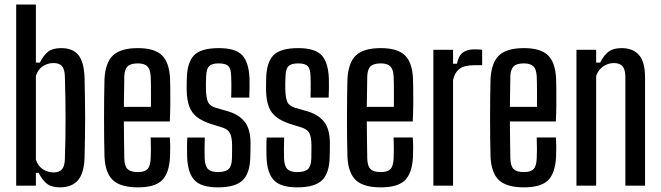

<svg xmlns="http://www.w3.org/2000/svg" viewBox="-20 -820 2918 848"><path d="M245 7.5Q207.5 7.5 187.2 -8.5Q167 -24.5 150.5 -56.5H138.5V0H51.5V-800H138.5V-543.5H156Q172.5 -576 192.5 -591.8Q212.5 -607.5 250.5 -607.5Q301 -607.5 326 -577.2Q351 -547 353.5 -476.5Q354.5 -435 355.2 -389.2Q356 -343.5 356 -297Q356 -250.5 355.2 -206.2Q354.5 -162 353.5 -124Q351 -53.5 323.5 -23Q296 7.5 245 7.5ZM216.5 -58.5Q242.5 -58.5 254 -72.5Q265.5 -86.5 266.5 -117Q268 -158 268.8 -202.5Q269.5 -247 269.5 -294Q269.5 -341 268.8 -388.8Q268 -436.5 266.5 -483Q265.5 -514 254 -527.8Q242.5 -541.5 216.5 -541.5Q190.5 -541.5 169.2 -527.8Q148 -514 138.5 -485V-115Q148 -86.5 169.2 -72.5Q190.5 -58.5 216.5 -58.5Z M589.5 7.5Q513 7.5 479 -24Q445 -55.5 441.5 -128Q440.5 -163 440 -206.8Q439.5 -250.5 439.5 -298Q439.5 -345.5 440 -390.2Q440.5 -435 441.5 -470.5Q445.5 -544.5 479.8 -576Q514 -607.5 588.5 -607.5Q661.5 -607.5 694.5 -576.5Q727.5 -545.5 731 -474Q731.5 -459.5 732 -430Q732.5 -400.5 732.2 -362.2Q732 -324 730 -283.5H527Q527 -244.5 527.8 -204.2Q528.5 -164 529 -120Q530 -86 543.8 -73Q557.5 -60 588.5 -60Q618.5 -60 631.2 -73Q644 -86 645.5 -120Q646.5 -136.5 646.5 -160.2Q646.5 -184 645.5 -213H730Q731.5 -195 731.8 -171Q732 -147 731 -128Q727.5 -55.5 695.8 -24Q664 7.5 589.5 7.5ZM527 -348H646.5Q646.5 -376 646.8 -403.2Q647 -430.5 646.5 -451.5Q646 -472.5 645.5 -482.5Q644 -513.5 631 -526.8Q618 -540 588.5 -540Q557 -540 543.5 -526.8Q530 -513.5 529 -482.5Q528.5 -446 528 -413Q527.5 -380 527 -348Z M942 7.5Q869.5 7.5 839.2 -24Q809 -55.5 806.5 -128Q806 -147 806 -170.8Q806 -194.5 807.5 -212.5H884.5Q883.5 -184 883.5 -160.8Q883.5 -137.5 884 -120Q885.5 -86 899 -73Q912.5 -60 942 -60Q975.5 -60 989.5 -73Q1003.5 -86 1004.5 -120Q1004.5 -134 1004.8 -143Q1005 -152 1005 -160.5Q1005 -169 1005 -181.5Q1004.5 -213.5 996.2 -230.8Q988 -248 964.5 -256L911.5 -272.5Q874.5 -284.5 851 -302.2Q827.5 -320 816.5 -348.5Q805.5 -377 804.5 -421Q804 -434 804.5 -445.5Q805 -457 805 -470Q806 -544 837 -575.8Q868 -607.5 946.5 -607.5Q1020 -607.5 1049.5 -576.5Q1079 -545.5 1082 -473.5Q1082.5 -455 1082.2 -431.2Q1082 -407.5 1081 -389H1001Q1001.5 -403.5 1001.8 -421.2Q1002 -439 1001.8 -455.2Q1001.5 -471.5 1001 -482.5Q1000.5 -515.5 988.8 -527.8Q977 -540 946.5 -540Q915.5 -540 903.5 -527.8Q891.5 -515.5 890.5 -482.5Q890 -467 889.5 -456.2Q889 -445.5 889.5 -427.5Q890 -395 896.8 -374.2Q903.5 -353.5 931 -344.5L980 -330.5Q1033.5 -316 1060 -283.2Q1086.5 -250.5 1086.5 -186Q1086.5 -172 1086.2 -156Q1086 -140 1085.5 -126Q1084 -55 1051.8 -23.8Q1019.5 7.5 942 7.5Z M1292.5 7.5Q1220 7.5 1189.8 -24Q1159.5 -55.5 1157 -128Q1156.5 -147 1156.5 -170.8Q1156.5 -194.5 1158 -212.5H1235Q1234 -184 1234 -160.8Q1234 -137.5 1234.5 -120Q1236 -86 1249.5 -73Q1263 -60 1292.5 -60Q1326 -60 1340 -73Q1354 -86 1355 -120Q1355 -134 1355.2 -143Q1355.5 -152 1355.5 -160.5Q1355.5 -169 1355.5 -181.5Q1355 -213.5 1346.8 -230.8Q1338.5 -248 1315 -256L1262 -272.5Q1225 -284.5 1201.5 -302.2Q1178 -320 1167 -348.5Q1156 -377 1155 -421Q1154.5 -434 1155 -445.5Q1155.5 -457 1155.5 -470Q1156.5 -544 1187.5 -575.8Q1218.5 -607.5 1297 -607.5Q1370.5 -607.5 1400 -576.5Q1429.5 -545.5 1432.5 -473.5Q1433 -455 1432.8 -431.2Q1432.5 -407.5 1431.5 -389H1351.5Q1352 -403.5 1352.2 -421.2Q1352.5 -439 1352.2 -455.2Q1352 -471.5 1351.5 -482.5Q1351 -515.5 1339.2 -527.8Q1327.5 -540 1297 -540Q1266 -540 1254 -527.8Q1242 -515.5 1241 -482.5Q1240.5 -467 1240 -456.2Q1239.5 -445.5 1240 -427.5Q1240.5 -395 1247.2 -374.2Q1254 -353.5 1281.5 -344.5L1330.5 -330.5Q1384 -316 1410.5 -283.2Q1437 -250.5 1437 -186Q1437 -172 1436.8 -156Q1436.5 -140 1436 -126Q1434.5 -55 1402.2 -23.8Q1370 7.5 1292.5 7.5Z M1662.5 7.5Q1586 7.5 1552 -24Q1518 -55.5 1514.5 -128Q1513.5 -163 1513 -206.8Q1512.5 -250.5 1512.5 -298Q1512.5 -345.5 1513 -390.2Q1513.5 -435 1514.5 -470.5Q1518.5 -544.5 1552.8 -576Q1587 -607.5 1661.5 -607.5Q1734.5 -607.5 1767.5 -576.5Q1800.5 -545.5 1804 -474Q1804.5 -459.5 1805 -430Q1805.5 -400.5 1805.2 -362.2Q1805 -324 1803 -283.5H1600Q1600 -244.5 1600.8 -204.2Q1601.5 -164 1602 -120Q1603 -86 1616.8 -73Q1630.5 -60 1661.5 -60Q1691.5 -60 1704.2 -73Q1717 -86 1718.5 -120Q1719.5 -136.5 1719.5 -160.2Q1719.5 -184 1718.5 -213H1803Q1804.5 -195 1804.8 -171Q1805 -147 1804 -128Q1800.5 -55.5 1768.8 -24Q1737 7.5 1662.5 7.5ZM1600 -348H1719.5Q1719.5 -376 1719.8 -403.2Q1720 -430.5 1719.5 -451.5Q1719 -472.5 1718.5 -482.5Q1717 -513.5 1704 -526.8Q1691 -540 1661.5 -540Q1630 -540 1616.5 -526.8Q1603 -513.5 1602 -482.5Q1601.5 -446 1601 -413Q1600.5 -380 1600 -348Z M1894 0V-600H1981V-538.5H1998Q2005.5 -574.5 2024.5 -588.2Q2043.5 -602 2075 -602Q2084.5 -602 2094 -601.5Q2103.5 -601 2109.5 -600.5V-532H2076Q2030.5 -532 2009.5 -516Q1988.5 -500 1981 -466.5V0Z M2294.5 7.5Q2218 7.5 2184 -24Q2150 -55.5 2146.5 -128Q2145.5 -163 2145 -206.8Q2144.5 -250.5 2144.5 -298Q2144.5 -345.5 2145 -390.2Q2145.5 -435 2146.5 -470.5Q2150.5 -544.5 2184.8 -576Q2219 -607.5 2293.5 -607.5Q2366.5 -607.5 2399.5 -576.5Q2432.5 -545.5 2436 -474Q2436.5 -459.5 2437 -430Q2437.5 -400.5 2437.2 -362.2Q2437 -324 2435 -283.5H2232Q2232 -244.5 2232.8 -204.2Q2233.5 -164 2234 -120Q2235 -86 2248.8 -73Q2262.5 -60 2293.5 -60Q2323.5 -60 2336.2 -73Q2349 -86 2350.5 -120Q2351.5 -136.5 2351.5 -160.2Q2351.5 -184 2350.5 -213H2435Q2436.5 -195 2436.8 -171Q2437 -147 2436 -128Q2432.5 -55.5 2400.8 -24Q2369 7.5 2294.5 7.5ZM2232 -348H2351.5Q2351.5 -376 2351.8 -403.2Q2352 -430.5 2351.5 -451.5Q2351 -472.5 2350.5 -482.5Q2349 -513.5 2336 -526.8Q2323 -540 2293.5 -540Q2262 -540 2248.5 -526.8Q2235 -513.5 2234 -482.5Q2233.5 -446 2233 -413Q2232.5 -380 2232 -348Z M2526 0V-600H2613V-543.5H2630.5Q2646 -574.5 2667 -591Q2688 -607.5 2725 -607.5Q2775.5 -607.5 2802.2 -577.2Q2829 -547 2829 -476.5V0H2742V-483Q2741.5 -514 2729.2 -527.8Q2717 -541.5 2691 -541.5Q2666.5 -541.5 2644.5 -526.8Q2622.5 -512 2613 -485V0Z"/></svg>

Font: Big Shoulders Display Thin SemiBold
Style: Regular
Weight: 600
Version: Version 2.002